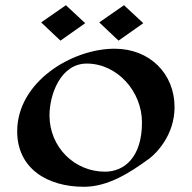

<svg xmlns="http://www.w3.org/2000/svg" viewBox="-20 -695 736 737"><path d="M650 -284C650 -412 555 -508 420 -508C255 -508 46 -380 46 -191C46 -48 162 22 302 22C395 22 479 -32 554 -87C580 -107 650 -176 650 -284ZM313 -451C430 -451 525 -344 525 -225C525 -90 456 -36 383 -36C265 -36 170 -131 170 -252C170 -333 213 -451 313 -451ZM456 -675 361 -609 435 -539 530 -606ZM233 -675 138 -609 212 -539 307 -606Z"/></svg>

Font: Eagle Lake
Style: Regular
Weight: 400
Designer: Astigmatic (AOETI)
Foundry: Astigmatic (AOETI)
Version: Version 1.000